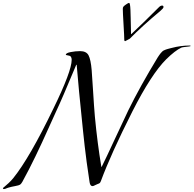

<svg xmlns="http://www.w3.org/2000/svg" viewBox="-80 -1226 1318 1307"><path d="M772 -946Q766 -946 766 -954Q766 -976 761 -1059Q756 -1142 756 -1166Q756 -1175 760 -1180.5Q764 -1186 777 -1195Q792 -1206 799 -1206Q806 -1206 808 -1158Q809 -1136 809.5 -1105.5Q810 -1075 811 -1040.5Q812 -1006 812 -994H814Q890 -1065 1003 -1178Q1013 -1188 1024 -1188Q1033 -1188 1033 -1178Q1033 -1170 1013 -1153Q884 -1045 804 -963Q802 -961 786 -953Q784 -952 781 -950.5Q778 -949 775.5 -947.5Q773 -946 772 -946ZM386 -848Q368 -851 368 -853Q368 -865 401 -871.5Q434 -878 465 -878Q508 -878 523 -849Q538 -820 544 -749Q547 -717 553.5 -608Q560 -499 566 -431Q583 -251 610 -90H612Q641 -148 702.5 -281Q764 -414 793 -474Q874 -639 994 -836Q999 -844 1003.5 -850Q1008 -856 1011.5 -861Q1015 -866 1019.5 -870Q1024 -874 1026.5 -877Q1029 -880 1035 -882.5Q1041 -885 1043.5 -886.5Q1046 -888 1053 -890Q1060 -892 1063 -893Q1066 -894 1076 -896.5Q1086 -899 1090 -900Q1151 -916 1210 -916Q1218 -916 1218 -913Q1218 -911 1205 -909.5Q1192 -908 1176 -906Q1160 -904 1155 -902Q1112 -882 1051 -822Q950 -721 821 -467Q675 -178 607 6Q603 16 599.5 19.5Q596 23 584 27Q577 30 569.5 33.5Q562 37 558 39Q554 41 550 41Q534 41 530 15Q519 -54 510 -122.5Q501 -191 496.5 -231Q492 -271 485.5 -332Q479 -393 477 -416Q457 -605 442 -785H439Q339 -545 305 -474Q291 -445 249 -350.5Q207 -256 161.5 -162Q116 -68 72 12Q64 26 56.5 31Q49 36 24 40.5Q-1 45 -22 51Q-27 52 -33.5 55Q-40 58 -44.5 59.5Q-49 61 -53 61Q-60 61 -60 54Q-60 53 -49.5 45Q-39 37 -21.5 20.5Q-4 4 10 -13Q122 -152 284 -488Q408 -742 408 -819Q408 -846 386 -848Z"/></svg>

Font: Miama Nueva
Style: Medium
Weight: 400
Italic angle: -28°
Version: Version 1.0